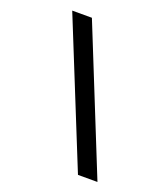

<svg xmlns="http://www.w3.org/2000/svg" viewBox="-135 -799 808 926"><g transform="rotate(20 269.0 -336.5)"><path d="M473 31H373L76 -704H177Z"/></g></svg>

Font: Narnoor ExtraBold
Style: Regular
Weight: 800
Designer: S. Sridhar Murthy
Foundry: SIL International
Version: Version 3.000